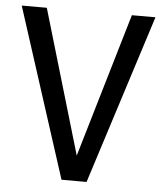

<svg xmlns="http://www.w3.org/2000/svg" viewBox="-51 -734 657 778"><g transform="rotate(5 278.0 -344.5)"><path d="M330 0H228L6 -689H108L281 -103L454 -689H550Z"/></g></svg>

Font: Fira Sans
Style: Regular
Weight: 400
Designer: bBox Type GmbH & Carrois Corporate GbR & Edenspiekermann AG
Foundry: bBox Type GmbH & Carrois Corporate GbR & Edenspiekermann AG
Version: Version 4.301